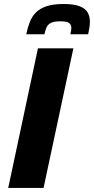

<svg xmlns="http://www.w3.org/2000/svg" viewBox="-20 -926 463 946"><path d="M20.5 0 167 -688H341.6L194.6 0ZM109.4 -757.2Q116 -789.6 126.6 -817Q137.3 -844.5 156.9 -864.4Q176.6 -884.3 209.4 -895.3Q242.3 -906.3 292.6 -906.3Q342.8 -906.3 371.2 -895.7Q399.7 -885 411.3 -865.5Q422.8 -846.1 422.8 -819.1Q422.8 -805 420.6 -789.7Q418.3 -774.4 414.3 -757.2H326.5Q328.5 -766 330.1 -774.3Q331.6 -782.6 331.6 -789.4Q331.6 -804.2 320.8 -812.6Q310 -821 277.3 -821Q246.1 -821 230.7 -813.1Q215.4 -805.2 209.2 -790.8Q203 -776.4 198.9 -757.2Z"/></svg>

Font: Saira Thin
Style: Italic
Weight: 100
Italic angle: -12°
Designer: Hector Gatti with collaboration of the Omnibus-Type team
Foundry: Omnibus-Type
Version: Version 1.101